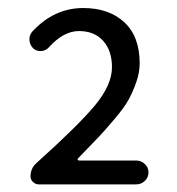

<svg xmlns="http://www.w3.org/2000/svg" viewBox="-20 -910 449 488"><path d="M78.1 -441.4Q70.3 -441.4 64 -447.3Q57.6 -453.1 57.6 -461.9Q57.6 -482.4 73.2 -496.1Q178.7 -590.8 221.7 -642.6Q264.6 -694.3 264.6 -739.3Q264.6 -781.2 242.2 -806.2Q219.7 -831.1 180.7 -831.1Q141.6 -831.1 104.5 -790Q96.7 -781.2 85.4 -780.3Q74.2 -779.3 65.4 -786.1Q54.7 -795.9 54.7 -810.5Q54.7 -820.3 61.5 -829.1Q117.2 -889.6 191.4 -889.6Q256.8 -889.6 295.9 -853.5Q335 -817.4 335 -749Q335 -725.6 326.2 -700.7Q317.4 -675.8 306.6 -656.2Q295.9 -636.7 271.5 -607.9Q247.1 -579.1 230 -561Q212.9 -543 177.7 -506.8Q176.8 -505.9 177.7 -503.9Q178.7 -502 180.7 -502H326.2Q338.9 -502 348.1 -493.2Q357.4 -484.4 357.4 -471.7Q357.4 -459 348.1 -450.2Q338.9 -441.4 326.2 -441.4Z"/></svg>

Font: Gen Jyuu Gothic Regular
Style: Regular
Weight: 400
Designer: [Source Han Sans]
Ryoko NISHIZUKA  (kana & ideographs); Paul D. Hunt (Latin, Greek & Cyrillic); Wenlong ZHANG  (bopomofo
Version: Version 1.002.20150607